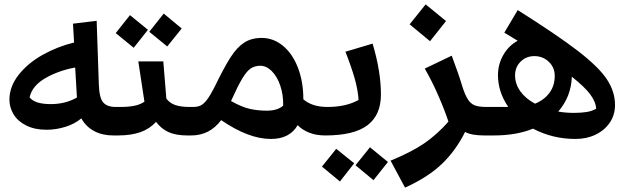

<svg xmlns="http://www.w3.org/2000/svg" viewBox="-20 -618 2877 876"><path d="M538 -56 518 0H497Q447 0 409.5 -20Q372 -40 351 -78Q322 -53 279 -39.5Q236 -26 192 -26Q139 -26 100.5 -45Q62 -64 42.5 -95.5Q23 -127 23 -163Q23 -223 65 -276.5Q107 -330 175 -368Q243 -406 318 -424L313 -510L421 -523L431 -232Q433 -171 451 -150.5Q469 -130 508 -130H528ZM212 -143Q278 -143 331 -173L323 -310Q247 -296 187 -261.5Q127 -227 115 -174Q138 -143 212 -143Z M855 -58 835 0Q783 0 749.5 -15Q716 -30 692 -62Q663 -30 620.5 -15Q578 0 518 0L498 -58L528 -130Q567 -130 593.5 -135.5Q620 -141 639 -154L611 -338H725L739 -168Q755 -147 780.5 -138.5Q806 -130 845 -130ZM661 -473 727 -556 809 -488 743 -406ZM508 -467 573 -549 655 -482 590 -400Z M1484 -59 1464 0Q1422 0 1390 -13Q1358 -26 1338 -47Q1302 16 1216 16Q1114 16 989 -70Q937 0 852 0H835L815 -56L845 -130H861Q881 -130 895 -136.5Q909 -143 924 -162.5Q939 -182 959 -221Q1002 -310 1031.5 -356Q1061 -402 1094 -423.5Q1127 -445 1174 -445Q1227 -445 1270.5 -409.5Q1314 -374 1339 -310Q1364 -246 1364 -165Q1404 -130 1474 -130ZM1168 -318Q1143 -318 1124.5 -306Q1106 -294 1085.5 -260Q1065 -226 1034 -157Q1084 -129 1121 -121Q1158 -113 1197 -113Q1246 -113 1272 -136Q1273 -186 1258.5 -228Q1244 -270 1219.5 -294Q1195 -318 1168 -318Z M1444 -60 1474 -130Q1559 -130 1616 -162Q1613 -209 1597.5 -262.5Q1582 -316 1556 -382L1680 -419Q1718 -292 1718 -187Q1718 -93 1656.5 -46.5Q1595 0 1464 0ZM1602 136 1668 54 1750 121 1684 204ZM1449 142 1514 61 1596 127 1531 210Z M2189 0Q2131 0 2102 -16Q2059 70 1995.5 130.5Q1932 191 1828 238L1762 115Q1857 76 1915.5 36Q1974 -4 2026 -63Q2009 -115 1980 -181.5Q1951 -248 1918 -305L2041 -364Q2074 -276 2088 -228Q2101 -186 2114.5 -165Q2128 -144 2147 -137Q2166 -130 2199 -130L2209 -57ZM1849 -507 1922 -598 2015 -522 1942 -430Z M2786 -139Q2786 -94 2762.5 -59Q2739 -24 2698 -4Q2657 16 2606 16Q2501 16 2412 -31Q2336 0 2233 0H2189L2169 -56L2199 -130H2299Q2252 -199 2252 -275Q2252 -325 2276.5 -367.5Q2301 -410 2342 -432L2281 -469L2342 -572Q2523 -458 2617.5 -385Q2712 -312 2749 -256Q2786 -200 2786 -139ZM2330 -274Q2330 -235 2354 -201.5Q2378 -168 2421 -145Q2463 -162 2487 -194.5Q2511 -227 2511 -272Q2511 -310 2484 -336Q2457 -362 2418 -362Q2381 -362 2355.5 -337Q2330 -312 2330 -274ZM2700 -122Q2698 -154 2672.5 -188Q2647 -222 2589 -268Q2586 -177 2527 -109Q2560 -103 2598 -103Q2632 -103 2656.5 -107Q2681 -111 2700 -122Z"/></svg>

Font: FiraGO Medium
Style: Italic
Weight: 500
Italic angle: -8°
Designer: bBox Type GmbH
Foundry: bBox Type GmbH
Version: Version 1.001